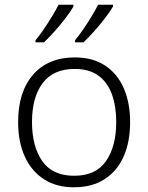

<svg xmlns="http://www.w3.org/2000/svg" viewBox="-20 -786 630 816"><path d="M533 -267Q533 -183 505.5 -121Q478 -59 424.5 -24.5Q371 10 294 10Q220 10 167 -24Q114 -58 85.5 -120.5Q57 -183 57 -267Q57 -396 121 -469Q185 -542 298 -542Q374 -542 426.5 -507.5Q479 -473 506 -411Q533 -349 533 -267ZM116 -267Q116 -164 159.5 -101.5Q203 -39 295 -39Q388 -39 431 -102Q474 -165 474 -267Q474 -333 456 -384Q438 -435 399 -464Q360 -493 297 -493Q207 -493 161.5 -433Q116 -373 116 -267ZM460 -758Q448 -737 426.5 -709Q405 -681 380.5 -653.5Q356 -626 335 -606H299V-615Q315 -634 333.5 -661Q352 -688 369 -716Q386 -744 397 -766H460ZM292 -758Q280 -737 258.5 -709Q237 -681 212.5 -653.5Q188 -626 167 -606H131V-615Q147 -634 165.5 -661Q184 -688 201 -716Q218 -744 229 -766H292Z"/></svg>

Font: Noto Sans Lao Light
Style: Regular
Weight: 300
Designer: Monotype Design Team
Foundry: Monotype Imaging Inc.
Version: Version 2.003; ttfautohint (v1.8.4.7-5d5b)